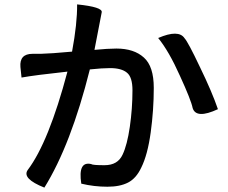

<svg xmlns="http://www.w3.org/2000/svg" viewBox="-20 -816 1040 874"><path d="M287 -490Q139 -474 78 -463L73 -511Q68 -571 128 -571H165Q210 -572 308 -581Q332 -710 331 -796Q448 -784 443 -760Q445 -770 410 -589Q472 -595 510 -595Q590 -595 635 -554Q680 -514 680 -416Q680 -315 666 -213Q652 -111 623 -53Q600 -4 563 15Q526 34 469 34Q408 34 350 20Q334 -84 396 -69Q401 -64 456 -64Q516 -64 538 -112Q559 -156 571 -239Q583 -322 583 -405Q583 -465 558 -485Q533 -506 481 -506Q446 -506 389 -500Q303 -157 182 38Q79 -3 106 -42Q202 -169 287 -490ZM700 -643Q793 -683 820 -642Q836 -625 890 -511Q945 -398 972 -319Q873 -273 857 -324Q850 -360 799 -471Q749 -583 700 -643Z"/></svg>

Font: Swei Half Moon CJK SC
Style: Medium
Weight: 500
Version: Version 2.071